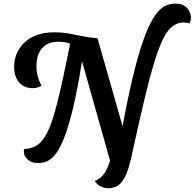

<svg xmlns="http://www.w3.org/2000/svg" viewBox="-20 -869 1064 1050"><path d="M696.2 0 635.2 -97.2Q665 -264.8 692 -385.7Q719 -506.5 744.3 -589.3Q769.7 -672.2 793.8 -723.8Q818 -775.5 842 -802.8Q866 -830.2 890.5 -839.8Q915 -849.3 941.2 -849.3Q980.5 -849.3 1002.4 -825.7Q1024.3 -802 1024.3 -772.2Q1024.3 -755.5 1015.3 -740Q1009.3 -743.2 1001.6 -744.7Q993.8 -746.2 986 -746.2Q952.2 -746.2 924.7 -726.2Q897.2 -706.3 872.9 -658.2Q848.7 -610 822.8 -525.4Q797 -440.8 766.5 -311.5Q736 -182.2 696.2 0ZM571.3 160.3Q549.5 160.3 529.2 149.9Q509 139.5 498.3 120.3Q522 112.2 538.6 94Q555.2 75.8 565.9 51.9Q576.7 28 584.6 2Q592.5 -24 598 -48L705.7 -44.2Q693.8 17.2 678.3 63.2Q662.8 109.3 637.8 134.8Q612.8 160.3 571.3 160.3ZM188.2 22.7Q152.2 22.7 131.2 3.4Q110.2 -15.8 110.2 -41.3Q110.2 -44.5 110.9 -48Q111.7 -51.5 112.3 -54.3Q146.2 -55.2 172 -68.5Q197.8 -81.8 218.2 -110.4Q238.5 -139 256.3 -185.6Q274.2 -232.2 291.2 -299.2Q308.2 -366.2 327.5 -455.5Q346.8 -544.8 370 -660L434.2 -569.7Q413.2 -433 392.3 -335.2Q371.5 -237.5 350.8 -172.2Q330.2 -107 309.8 -68Q289.3 -29 268.8 -9.3Q248.3 10.3 228.3 16.5Q208.3 22.7 188.2 22.7ZM159 -386.7Q129 -386.7 105.7 -400.7Q82.3 -414.7 69.8 -440.7Q57.2 -466.7 57.2 -502.8Q57.2 -538.7 70.4 -572.7Q83.7 -606.7 110.8 -633.8Q137.8 -661 179 -676.6Q220.2 -692.2 276.2 -692.2Q321.3 -692.2 357.8 -685.5Q394.2 -678.8 430.9 -671Q467.7 -663.2 513.3 -660L455.2 -601.7L364.2 -625.8L359.2 -633.2Q345.3 -636.5 329.4 -638.6Q313.5 -640.7 297.3 -640.7Q240.8 -640.7 210.1 -605.2Q179.3 -569.8 179.3 -507Q179.3 -478.8 186.4 -452Q193.5 -425.2 207.2 -400Q196.2 -393.5 183.7 -390.1Q171.2 -386.7 159 -386.7ZM591.8 45.2 428 -536 368.2 -660H513.3L659.8 -145.2L696.2 0Z"/></svg>

Font: Sansita Swashed Light
Style: Regular
Weight: 300
Designer: Pablo Cosgaya
Foundry: Omnibus-Type
Version: Version 1.003